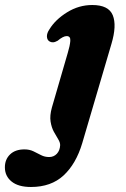

<svg xmlns="http://www.w3.org/2000/svg" viewBox="-148 -501 504 766"><path d="M296.5 -325.5 180 70.5Q155.5 152.5 105.8 198.8Q56 245 -24.5 245Q-75 245 -101.8 223.2Q-128.5 201.5 -128.5 166.5Q-128.5 135 -107.8 115Q-87 95 -50.5 95Q-30 95 -14.2 102.8Q1.5 110.5 16 118Q30.5 125.5 48 125.5Q66.5 125.5 78.8 112.5Q91 99.5 92 78Q92 67 84 54.2Q76 41.5 66.8 24.5Q57.5 7.5 53.8 -16Q50 -39.5 59 -72L122.5 -290.5Q131 -318.5 132.5 -337.8Q134 -357 118 -357Q104 -357 82 -338.5Q71.5 -332.5 63.5 -332.2Q55.5 -332 50 -335.5Q40 -341 39.2 -354.8Q38.5 -368.5 49.5 -384.5Q73 -423 119.8 -452Q166.5 -481 220 -481Q285.5 -481 302 -440Q318.5 -399 296.5 -325.5Z"/></svg>

Font: Fraunces 9pt Soft
Style: Bold Italic
Weight: 700
Italic angle: -16°
Version: Version 1.000;[b76b70a41]